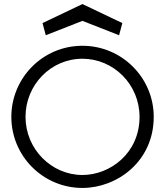

<svg xmlns="http://www.w3.org/2000/svg" viewBox="-20 -928 814 948"><path d="M387 -908 190 -814 206 -754 387 -825 568 -754 584 -814ZM387 -702C190 -702 36 -542 36 -351C36 -157 193 0 387 0C557 0 739 -130 739 -351C739 -545 581 -702 387 -702ZM387 -638C541 -638 669 -511 669 -351C669 -171 523 -64 387 -64C234 -64 106 -192 106 -351C106 -509 231 -638 387 -638Z"/></svg>

Font: LilGrotesk
Style: Regular
Weight: 400
Designer: Bastien Sozeau
Foundry: NBR — Bastien Sozeau
Version: Version 2.001